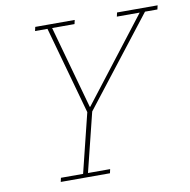

<svg xmlns="http://www.w3.org/2000/svg" viewBox="-79 -776 844 853"><g transform="rotate(-10 343.5 -349.0)"><path d="M131 -18H231L297 -285L187 -680H131L135 -698H313L309 -680H208L312 -306H314L603 -680H500L504 -698H687L683 -680H627L319 -284L253 -18H353L349 0H127Z"/></g></svg>

Font: IBM Plex Serif Thin
Style: Italic
Weight: 100
Italic angle: -14°
Designer: Mike Abbink, Paul van der Laan, Pieter van Rosmalen
Foundry: Bold Monday
Version: Version 3.001